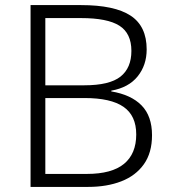

<svg xmlns="http://www.w3.org/2000/svg" viewBox="-20 -734 672 754"><path d="M298 -714Q430 -714 493 -672.5Q556 -631 556 -540Q556 -478 520.5 -434Q485 -390 417 -378V-375Q495 -362 536 -320Q577 -278 577 -203Q577 -134 545 -89Q513 -44 456.5 -22Q400 0 326 0H100V-714ZM311 -399Q410 -399 453 -433Q496 -467 496 -534Q496 -603 449 -633Q402 -663 298 -663H158V-399ZM158 -349V-51H321Q419 -51 467 -90.5Q515 -130 515 -206Q515 -280 465 -314.5Q415 -349 312 -349Z"/></svg>

Font: Noto Sans Sinhala Light
Style: Regular
Weight: 300
Designer: Jelle Bosma - Monotype Design Team
Foundry: Monotype Imaging Inc.
Version: Version 2.006; ttfautohint (v1.8.4.7-5d5b)